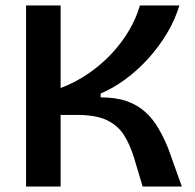

<svg xmlns="http://www.w3.org/2000/svg" viewBox="-20 -680 710 700"><path d="M75 0V-660H201V-359Q254 -379 301 -411Q348 -443 386 -483.5Q424 -524 450.5 -569Q477 -614 490 -660H634Q618 -607 588.5 -558Q559 -509 520 -466Q481 -423 436.5 -390.5Q392 -358 347 -339V-325Q403 -325 442.5 -311Q482 -297 510 -271.5Q538 -246 558 -211.5Q578 -177 594 -137L643 0H500L468 -107Q453 -155 431 -189Q409 -223 369.5 -242Q330 -261 260 -261H201V0Z"/></svg>

Font: Bricolage Grotesque SemiBold
Style: Regular
Weight: 600
Designer: Mathieu Triay
Foundry: Atelier Triay
Version: Version 1.000;gftools[0.9.30]